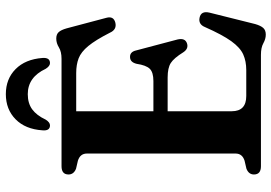

<svg xmlns="http://www.w3.org/2000/svg" viewBox="-159 -777 952 674"><g transform="rotate(-90 317.0 -440.0)"><path d="M41.5 -675.5Q41.5 -700 70.5 -700H447.5Q472.5 -700 487.5 -709.2Q502.5 -718.5 518.5 -718.5Q533.5 -718.5 541.2 -710Q549 -701.5 554.5 -682L591.5 -542.5Q598.5 -517 574 -511Q550 -505.5 539 -530.5Q513.5 -580.5 492.5 -606Q471.5 -631.5 449.2 -640Q427 -648.5 397.5 -648.5H263.5V-377.5H369.5Q400 -377.5 412.5 -390.2Q425 -403 430 -436.5Q435.5 -459 453 -459.5Q472 -460.5 477 -438L515.5 -292.5Q521.5 -266 501.5 -259.5Q483 -253.5 470.5 -272.5Q450 -305.5 432.8 -316.5Q415.5 -327.5 382 -327.5H263.5V-102.5Q263.5 -51.5 317 -51.5H408Q439 -51.5 463 -62.2Q487 -73 509.5 -104.2Q532 -135.5 559 -196.5Q568.5 -220 591.5 -215.5Q617 -210.5 609.5 -180L569.5 -20Q564 -1 556 8Q548 17 532.5 17Q517.5 17 502.2 8.5Q487 0 461.5 0H70.5Q41.5 0 41.5 -24.5Q41.5 -43 62 -51L90 -57.5Q115 -65.5 115 -89V-611Q115 -634.5 90 -642.5L62 -649Q41.5 -657 41.5 -675.5ZM323.5 -818.5Q291.5 -818.5 270.2 -803Q249 -787.5 234 -755.5Q224.5 -740.5 214 -740.5Q194 -740.5 196.5 -767Q200.5 -827 235.2 -861.2Q270 -895.5 323.5 -895.5Q377 -895.5 411.5 -861.2Q446 -827 450.5 -767Q452.5 -740.5 432.5 -740.5Q422 -740.5 412.5 -755.5Q383 -818.5 323.5 -818.5Z"/></g></svg>

Font: Fraunces 72pt S050 SemiBold
Style: Regular
Weight: 600
Version: Version 1.000; ttfautohint (v1.8.3)